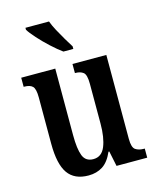

<svg xmlns="http://www.w3.org/2000/svg" viewBox="-116 -846 766 937"><g transform="rotate(-15 267.0 -378.0)"><path d="M215 10Q144 10 111 -37Q78 -84 78 -187V-421Q78 -464 65 -477Q52 -490 23 -490H20V-536H192V-200Q192 -130 205.5 -95.5Q219 -61 258 -61Q300 -61 318 -105Q336 -149 336 -220V-421Q336 -467 321 -478.5Q306 -490 282 -490H279V-536H450V-112Q450 -68 466.5 -57Q483 -46 507 -46H513V0H358L342 -77H338Q317 -29 286.5 -9.5Q256 10 215 10ZM252 -606Q227 -624 196 -652.5Q165 -681 139 -710Q113 -739 103 -756V-766H222Q230 -744 244.5 -717Q259 -690 274.5 -664Q290 -638 302 -619V-606Z"/></g></svg>

Font: Noto Serif Khmer ExtraCondensed SemiBold
Style: Regular
Weight: 600
Width: 2
Designer: Danh Hong and the Monotype Design Team
Foundry: Monotype Imaging Inc.
Version: Version 2.004; ttfautohint (v1.8.4.7-5d5b)